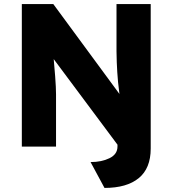

<svg xmlns="http://www.w3.org/2000/svg" viewBox="-20 -720 847 943"><path d="M557 -0.4V-59.8L565.4 1.8L227.8 -451.2L241.2 -460.4Q246.6 -403 250.9 -345.5Q255.2 -288 255.2 -256.8V0H87.2V-700H241.8L585.2 -233.2L570.4 -226Q565.8 -266 559.8 -317Q555.4 -365 553.5 -413.7Q551.6 -462.4 552.2 -530V-700H720.2V9.6Q720.2 106.8 661.4 154.9Q602.6 203 493.2 203L424.8 76Q479.2 76 518.1 56.8Q557 37.6 557 -0.4Z"/></svg>

Font: Easer Grotesk Variable
Style: Regular
Weight: 400
Designer: Boardeaser, Bonnie Shaver-Troup, Thomas Jockin
Foundry: Lexend
Version: Version 1.001;Glyphs 3.1.2 (3151)